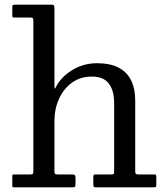

<svg xmlns="http://www.w3.org/2000/svg" viewBox="-20 -800 712 820"><path d="M111.5 -725Q118.5 -725 120.5 -721.8Q122.5 -718.5 122.5 -711.5V-67Q122.5 -59 119.5 -57Q116.5 -55 108 -55H42Q34 -55 33.2 -53Q32.5 -51 32.5 -43.5V-9.5Q32.5 -2 34 -1Q35.5 0 42.5 0H292Q299 0 300.8 -3.8Q302.5 -7.5 302.5 -14V-39Q302.5 -49 299.5 -52Q296.5 -55 287 -55H226.5Q218.5 -55 215.5 -57.2Q212.5 -59.5 212.5 -67.5V-283Q212.5 -334.5 232 -377.8Q251.5 -421 287.5 -447Q323.5 -473 372.5 -473Q422 -473 444.8 -443.2Q467.5 -413.5 467.5 -358V-69.5Q467.5 -60 465.8 -57.5Q464 -55 455 -55H386.5Q381 -55 379.8 -51.8Q378.5 -48.5 378.5 -43V-11.5Q378.5 -5 380.5 -2.5Q382.5 0 389 0H636Q643 0 645.2 -1.5Q647.5 -3 647.5 -10V-44Q647.5 -51 645.8 -53Q644 -55 637 -55H573Q563 -55 560.2 -57.5Q557.5 -60 557.5 -69.5V-369Q557.5 -422.5 539.2 -458.2Q521 -494 485 -512Q449 -530 395.5 -530Q340 -530 295 -504.5Q250 -479 225.5 -440.5Q221 -433 218 -426.5Q215 -420 213.8 -422Q212.5 -424 212.5 -441V-764Q212.5 -773.5 210.2 -776.8Q208 -780 199 -780H45Q37.5 -780 35 -778.2Q32.5 -776.5 32.5 -769.5V-736Q32.5 -728 34 -726.5Q35.5 -725 43.5 -725Z"/></svg>

Font: Besley
Style: Regular
Weight: 400
Designer: Owen Earl
Foundry: indestructible type*
Version: Version 4.000